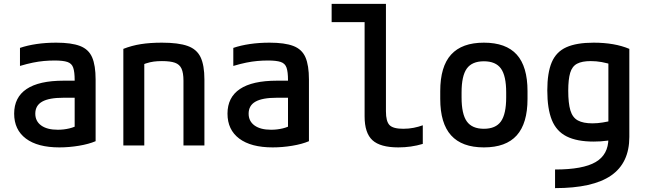

<svg xmlns="http://www.w3.org/2000/svg" viewBox="-20 -750 3340 990"><path d="M286 10Q174 10 113.5 -35.5Q53 -81 53 -164Q53 -248 117 -291Q181 -334 308 -334H416V-246H307Q233 -246 197.5 -226Q162 -206 162 -164Q162 -125 192.5 -103Q223 -81 278 -81Q309 -81 338 -88Q367 -95 388 -109L365 -50V-337Q365 -379 357.5 -401Q350 -423 327.5 -430.5Q305 -438 262 -438Q234 -438 206.5 -435.5Q179 -433 149.5 -427Q120 -421 83 -410V-503Q121 -516 168.5 -523Q216 -530 270 -530Q348 -530 392.5 -513Q437 -496 455 -454.5Q473 -413 473 -340V-22Q438 -7 387 1.5Q336 10 286 10Z M616 -498Q659 -515 706.5 -522.5Q754 -530 815 -530Q900 -530 947.5 -513Q995 -496 1014.5 -454.5Q1034 -413 1034 -340V0H926V-334Q926 -374 916 -396Q906 -418 882 -426.5Q858 -435 815 -435Q792 -435 773 -432.5Q754 -430 732.5 -423Q711 -416 681 -402L724 -470V0H616Z M1386 10Q1274 10 1213.5 -35.5Q1153 -81 1153 -164Q1153 -248 1217 -291Q1281 -334 1408 -334H1516V-246H1407Q1333 -246 1297.5 -226Q1262 -206 1262 -164Q1262 -125 1292.5 -103Q1323 -81 1378 -81Q1409 -81 1438 -88Q1467 -95 1488 -109L1465 -50V-337Q1465 -379 1457.5 -401Q1450 -423 1427.5 -430.5Q1405 -438 1362 -438Q1334 -438 1306.5 -435.5Q1279 -433 1249.5 -427Q1220 -421 1183 -410V-503Q1221 -516 1268.5 -523Q1316 -530 1370 -530Q1448 -530 1492.5 -513Q1537 -496 1555 -454.5Q1573 -413 1573 -340V-22Q1538 -7 1487 1.5Q1436 10 1386 10Z M2034 10Q1941 10 1900.5 -27Q1860 -64 1860 -150V-636H1690V-730H1970V-176Q1970 -124 1988.5 -105Q2007 -86 2059 -86Q2088 -86 2113 -91Q2138 -96 2160 -104V-8Q2130 1 2098.5 5.5Q2067 10 2034 10Z M2475 10Q2362 10 2306 -52Q2250 -114 2250 -240V-280Q2250 -407 2306 -468.5Q2362 -530 2475 -530Q2589 -530 2644.5 -468.5Q2700 -407 2700 -280V-240Q2700 -114 2644.5 -52Q2589 10 2475 10ZM2475 -86Q2536 -86 2563 -124Q2590 -162 2590 -248V-273Q2590 -359 2563 -396.5Q2536 -434 2475 -434Q2414 -434 2387 -396.5Q2360 -359 2360 -273V-248Q2360 -162 2387 -124Q2414 -86 2475 -86Z M2842 124Q2986 124 3051.5 85.5Q3117 47 3117 -36V-471L3146 -413Q3111 -425 3082.5 -430Q3054 -435 3026 -435Q2981 -435 2955.5 -421.5Q2930 -408 2920 -374.5Q2910 -341 2910 -282Q2910 -218 2921 -181Q2932 -144 2959.5 -129Q2987 -114 3035 -114Q3061 -114 3088 -118.5Q3115 -123 3150 -131L3169 -35Q3142 -29 3110 -24.5Q3078 -20 3041 -20Q2955 -20 2902 -46.5Q2849 -73 2825.5 -131Q2802 -189 2802 -284Q2802 -375 2825 -429Q2848 -483 2900.5 -506.5Q2953 -530 3041 -530Q3149 -530 3225 -498V-44Q3225 90 3131 155Q3037 220 2842 220Z"/></svg>

Font: M PLUS Code Latin SemiExpanded Medium
Style: Regular
Weight: 500
Width: 6
Designer: Coji Morishita
Foundry: UNDERFOREST DESIGN
Version: Version 1.002; ttfautohint (v1.8.3)